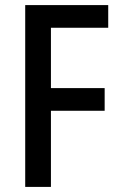

<svg xmlns="http://www.w3.org/2000/svg" viewBox="-20 -734 475 754"><path d="M180 0V-299H391V-388H180V-625H405V-714H79V0Z"/></svg>

Font: Noto Sans Tamil Condensed Medium
Style: Regular
Weight: 500
Width: 3
Designer: Jelle Bosma - Monotype Design Team
Foundry: Monotype Imaging Inc.
Version: Version 2.004